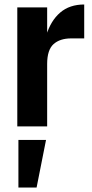

<svg xmlns="http://www.w3.org/2000/svg" viewBox="-20 -563 409 855"><path d="M57 0V-530H190V0ZM166 -252Q166 -340 186 -405.5Q206 -471 248 -507Q290 -543 355 -543V-392H297Q247 -392 218.5 -366.5Q190 -341 190 -278ZM62 272V60H185L143 272Z"/></svg>

Font: Radio Canada Big SemiBold
Style: Regular
Weight: 600
Designer: Étienne Aubert Bonn
Foundry: Coppers and Brasses
Version: Version 1.001